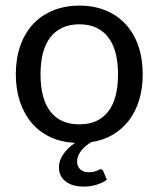

<svg xmlns="http://www.w3.org/2000/svg" viewBox="-20 -505 567 687"><path d="M339.8 100.6Q346.7 100.6 349.1 106.4L362.3 138.2Q348.1 148.9 326.2 155.8Q304.2 162.6 279.8 162.6Q238.3 162.6 214.6 144Q190.9 125.5 190.9 94.2Q190.9 68.8 207 46.1Q223.1 23.4 248.5 6.3Q199.7 3.9 160.4 -14.4Q121.1 -32.7 93.8 -64.7Q66.4 -96.7 51.5 -140.9Q36.6 -185.1 36.6 -239.3Q36.6 -295.4 52.5 -340.8Q68.4 -386.2 97.9 -418.2Q127.4 -450.2 169.7 -467.5Q211.9 -484.9 264.2 -484.9Q316.4 -484.9 358.4 -467.5Q400.4 -450.2 429.7 -418.2Q459 -386.2 474.9 -340.8Q490.7 -295.4 490.7 -239.3Q490.7 -189 478 -147.2Q465.3 -105.5 441.4 -74.2Q417.5 -43 383.5 -22.9Q349.6 -2.9 306.6 3.4Q297.9 8.8 288.8 15.9Q279.8 22.9 272.5 31.7Q265.1 40.5 260.5 51Q255.9 61.5 255.9 73.2Q255.9 90.8 267.3 101.1Q278.8 111.3 297.4 111.3Q308.1 111.3 315.2 109.6Q322.3 107.9 326.9 106Q331.5 104 334.5 102.3Q337.4 100.6 339.8 100.6ZM264.2 -60.1Q298.8 -60.1 324.7 -72Q350.6 -84 367.9 -106.9Q385.3 -129.9 393.8 -163.1Q402.3 -196.3 402.3 -238.8Q402.3 -281.2 393.8 -314.5Q385.3 -347.7 367.9 -370.6Q350.6 -393.6 324.7 -405.8Q298.8 -418 264.2 -418Q229 -418 202.9 -405.8Q176.8 -393.6 159.4 -370.6Q142.1 -347.7 133.5 -314.5Q125 -281.2 125 -238.8Q125 -196.3 133.5 -163.1Q142.1 -129.9 159.4 -106.9Q176.8 -84 202.9 -72Q229 -60.1 264.2 -60.1Z"/></svg>

Font: Carlito
Style: Regular
Weight: 400
Designer: Lukasz Dziedzic
Foundry: tyPoland Lukasz Dziedzic
Version: Version 1.104